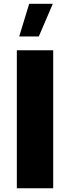

<svg xmlns="http://www.w3.org/2000/svg" viewBox="-20 -1004 373 1024"><path d="M263.7 -735.8H69.8V0H263.7ZM82.5 -809.6H187L261.7 -983.9H135.7Z"/></svg>

Font: Estedad Black
Style: Regular
Weight: 900
Designer: Amin Abedi
Version: Version 7.3